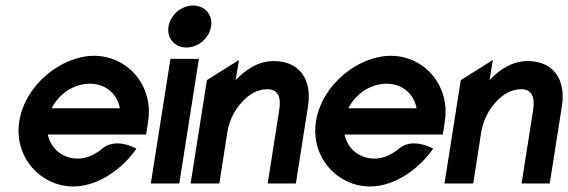

<svg xmlns="http://www.w3.org/2000/svg" viewBox="-20 -664 2057 695"><path d="M50 -226C29 -95 127 11 246 11C323 11 406 -38 463 -111L474 -126L459 -133C458 -133 395 -164 350 -126C324 -104 293 -90 262 -90C206 -90 164 -126 153 -177H509L516 -224C537 -356 440 -462 321 -462C202 -462 71 -357 50 -226ZM167 -272C193 -324 247 -361 305 -361C362 -361 404 -325 414 -272Z M590 -568C583 -525 613 -492 655 -492C697 -492 737 -525 744 -568C751 -611 721 -644 679 -644C637 -644 597 -611 590 -568ZM526 0H629L700 -451H597Z M670 0H774L803 -186C811 -234 834 -272 859 -298C882 -322 911 -341 948 -341C986 -341 998 -313 991 -267L949 0H1051L1095 -280C1110 -374 1066 -443 971 -443C916 -443 870 -413 833 -374L845 -447L729 -374Z M1124 -226C1103 -95 1201 11 1320 11C1397 11 1480 -38 1537 -111L1548 -126L1533 -133C1532 -133 1469 -164 1424 -126C1398 -104 1367 -90 1336 -90C1280 -90 1238 -126 1227 -177H1583L1590 -224C1611 -356 1514 -462 1395 -462C1276 -462 1145 -357 1124 -226ZM1241 -272C1267 -324 1321 -361 1379 -361C1436 -361 1478 -325 1488 -272Z M1589 0H1693L1722 -186C1730 -234 1753 -272 1778 -298C1801 -322 1830 -341 1867 -341C1905 -341 1917 -313 1910 -267L1868 0H1970L2014 -280C2029 -374 1985 -443 1890 -443C1835 -443 1789 -413 1752 -374L1764 -447L1648 -374Z"/></svg>

Font: Charger Sport
Style: BlkNrwObl
Weight: 900
Designer: Jasper
Foundry: Cannot Into Space Fonts
Version: Version 1.1